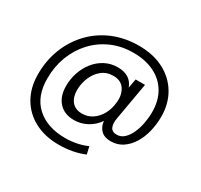

<svg xmlns="http://www.w3.org/2000/svg" viewBox="-170 -860 1336 1279"><g transform="rotate(30 497.5 -220.5)"><path d="M420 199Q314 199 234.5 157.5Q155 116 110.5 39.5Q66 -37 66 -141Q66 -246 101.5 -336.5Q137 -427 202 -495.5Q267 -564 357 -602Q447 -640 556 -640Q666 -640 747.5 -597.5Q829 -555 874 -479Q919 -403 919 -304Q919 -246 905.5 -190.5Q892 -135 865 -91Q838 -47 798.5 -20.5Q759 6 708 6Q659 6 632.5 -20Q606 -46 602 -89Q572 -45 525 -19.5Q478 6 426 6Q351 6 309 -40Q267 -86 267 -165Q267 -220 284 -270Q301 -320 332.5 -359.5Q364 -399 408 -422Q452 -445 505 -445Q604 -445 634 -364L647 -434H719L669 -148Q661 -105 672.5 -78.5Q684 -52 721 -52Q753 -52 777.5 -75Q802 -98 818.5 -135Q835 -172 843 -215Q851 -258 851 -300Q851 -387 814 -450Q777 -513 708.5 -547Q640 -581 547 -581Q455 -581 379.5 -547.5Q304 -514 249 -454.5Q194 -395 164 -316.5Q134 -238 134 -148Q133 -10 214 64.5Q295 139 436 139Q479 139 521.5 130.5Q564 122 602 105L615 162Q570 181 521 190Q472 199 420 199ZM451 -58Q493 -58 528 -81Q563 -104 586 -144.5Q609 -185 614 -239Q621 -297 594 -339Q567 -381 507 -381Q456 -381 419.5 -351.5Q383 -322 363.5 -275Q344 -228 344 -178Q344 -124 371 -91Q398 -58 451 -58Z"/></g></svg>

Font: DM Sans Italic
Style: Regular
Weight: 400
Italic angle: -10°
Designer: Colophon Foundry, Jonny Pinhorn
Foundry: Colophon Foundry
Version: Version 4.004; ttfautohint (v1.8.4.7-5d5b)